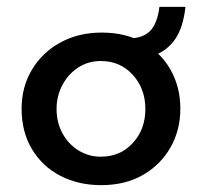

<svg xmlns="http://www.w3.org/2000/svg" viewBox="-20 -530 589 560"><path d="M43 -213Q43 -276 73 -326.5Q103 -377 156 -406Q209 -435 277 -435Q346 -435 397.5 -406Q449 -377 477.5 -326.5Q506 -276 506 -213Q506 -150 477 -99.5Q448 -49 396.5 -19.5Q345 10 275 10Q209 10 156.5 -17Q104 -44 73.5 -94.5Q43 -145 43 -213ZM145 -212Q145 -173 162 -141.5Q179 -110 208.5 -91.5Q238 -73 274 -73Q331 -73 367.5 -113Q404 -153 404 -212Q404 -271 367.5 -311.5Q331 -352 274 -352Q237 -352 208 -333Q179 -314 162 -282Q145 -250 145 -212ZM355 -418Q396 -418 417.5 -439.5Q439 -461 445 -510H521Q514 -449 491 -416Q468 -383 433 -370Q398 -357 355 -357Z"/></svg>

Font: Reem Kufi Ink
Style: Regular
Weight: 400
Designer: Khaled Hosny
Version: Version 1.7